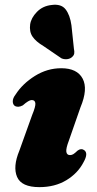

<svg xmlns="http://www.w3.org/2000/svg" viewBox="-20 -775 410 809"><path d="M275 -121.5Q282.5 -121.5 289 -125.5Q295.5 -129.5 307 -140.5Q322 -151.5 334.5 -142.5Q353.5 -129.5 332 -91.5Q308 -45 259.8 -15.8Q211.5 13.5 146 13.5Q70.5 13.5 52 -29.5Q33.5 -72.5 61.5 -140L115.5 -290.5Q130.5 -326.5 129 -340Q127.5 -353.5 113.5 -353.5Q101.5 -353.5 76 -331Q65.5 -325.5 57.5 -325.2Q49.5 -325 43.5 -328Q34 -334 33.8 -347.5Q33.5 -361 45.5 -376.5Q75 -422.5 127 -455Q179 -487.5 238 -487.5Q305 -487.5 328.2 -443.8Q351.5 -400 319 -322.5L270 -182Q257.5 -149.5 259.5 -135.5Q261.5 -121.5 275 -121.5ZM281 -668.5 291.5 -569Q294 -559 292.8 -549.8Q291.5 -540.5 281 -532.5Q272 -526 260 -525.5Q248 -525 238.5 -529.5L163 -581Q131 -600 117 -620.8Q103 -641.5 107 -672Q111 -699.5 135.5 -724.8Q160 -750 197.5 -754Q238 -759.5 256.5 -735.5Q275 -711.5 281 -668.5Z"/></svg>

Font: Fraunces 9pt S000 Black
Style: Italic
Weight: 900
Italic angle: -16°
Version: Version 1.000; ttfautohint (v1.8.3)